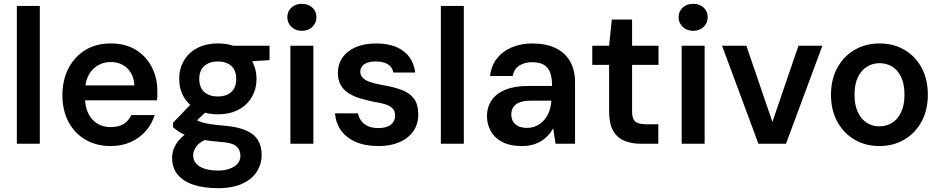

<svg xmlns="http://www.w3.org/2000/svg" viewBox="-20 -751 4918 1003"><path d="M68 0V-720H188V0Z M558 12Q484 12 427 -21Q370 -54 338 -114Q306 -174 306 -253Q306 -333 338 -394.5Q370 -456 426.5 -490Q483 -524 559 -524Q635 -524 689 -491Q743 -458 772.5 -401.5Q802 -345 802 -274Q802 -264 802 -252.5Q802 -241 800 -227H393V-305H682Q679 -362 644.5 -394.5Q610 -427 559 -427Q522 -427 491.5 -409.5Q461 -392 442.5 -357.5Q424 -323 424 -271V-242Q424 -193 441.5 -158Q459 -123 489 -105Q519 -87 557 -87Q601 -87 627 -104Q653 -121 666 -150H788Q774 -104 742.5 -67.5Q711 -31 664 -9.5Q617 12 558 12Z M1118 232Q1046 232 992 214.5Q938 197 908.5 161.5Q879 126 879 73Q879 41 894.5 11Q910 -19 941.5 -44.5Q973 -70 1022 -88L1077 -31Q1028 -14 1008.5 10.5Q989 35 989 61Q989 87 1005.5 104.5Q1022 122 1051 131Q1080 140 1117 140Q1153 140 1179.5 130.5Q1206 121 1221 104Q1236 87 1236 63Q1236 32 1214.5 13Q1193 -6 1129 -10Q1075 -14 1034.5 -21.5Q994 -29 965.5 -39Q937 -49 917 -61.5Q897 -74 884 -87V-110L989 -219L1081 -190L959 -76L991 -135Q1001 -127 1011.5 -121.5Q1022 -116 1039 -111Q1056 -106 1083.5 -102Q1111 -98 1156 -94Q1223 -88 1265.5 -69.5Q1308 -51 1327.5 -19Q1347 13 1347 60Q1347 104 1323 143.5Q1299 183 1248 207.5Q1197 232 1118 232ZM1118 -154Q1054 -154 1009 -178.5Q964 -203 940 -245Q916 -287 916 -339Q916 -391 940 -433Q964 -475 1009.5 -499.5Q1055 -524 1118 -524Q1182 -524 1227 -499.5Q1272 -475 1296 -433Q1320 -391 1320 -339Q1320 -287 1296 -245Q1272 -203 1227 -178.5Q1182 -154 1118 -154ZM1118 -247Q1162 -247 1188 -270Q1214 -293 1214 -339Q1214 -384 1188 -407Q1162 -430 1118 -430Q1075 -430 1048 -407Q1021 -384 1021 -339Q1021 -293 1047.5 -270Q1074 -247 1118 -247ZM1203 -425 1180 -512H1388V-437Z M1497 0V-512H1617V0ZM1557 -590Q1524 -590 1502.5 -610.5Q1481 -631 1481 -661Q1481 -692 1502.5 -711.5Q1524 -731 1557 -731Q1590 -731 1611.5 -711.5Q1633 -692 1633 -661Q1633 -631 1611.5 -610.5Q1590 -590 1557 -590Z M1958 12Q1887 12 1837.5 -10Q1788 -32 1761 -70.5Q1734 -109 1730 -159H1850Q1854 -138 1866.5 -120.5Q1879 -103 1901.5 -92.5Q1924 -82 1956 -82Q1986 -82 2005.5 -90.5Q2025 -99 2034.5 -113.5Q2044 -128 2044 -146Q2044 -171 2031 -184.5Q2018 -198 1993.5 -206Q1969 -214 1934 -219Q1895 -227 1860.5 -237.5Q1826 -248 1800 -265Q1774 -282 1759.5 -307.5Q1745 -333 1745 -370Q1745 -415 1769 -450Q1793 -485 1838 -504.5Q1883 -524 1945 -524Q2035 -524 2087.5 -484Q2140 -444 2149 -372H2035Q2030 -400 2006.5 -415Q1983 -430 1944 -430Q1904 -430 1883 -415.5Q1862 -401 1862 -376Q1862 -360 1873.5 -346.5Q1885 -333 1909 -324Q1933 -315 1971 -308Q2032 -298 2075 -282.5Q2118 -267 2141.5 -237Q2165 -207 2165 -153Q2165 -103 2139.5 -66Q2114 -29 2067.5 -8.5Q2021 12 1958 12Z M2283 0V-720H2403V0Z M2707 12Q2645 12 2604.5 -9Q2564 -30 2544 -66Q2524 -102 2524 -144Q2524 -192 2548.5 -227.5Q2573 -263 2621 -282.5Q2669 -302 2738 -302H2864Q2864 -344 2854 -371.5Q2844 -399 2821 -412.5Q2798 -426 2760 -426Q2720 -426 2692.5 -408Q2665 -390 2658 -354H2540Q2546 -407 2575.5 -445Q2605 -483 2653.5 -503.5Q2702 -524 2761 -524Q2832 -524 2882 -500Q2932 -476 2958 -430.5Q2984 -385 2984 -321V0H2882L2870 -81Q2859 -61 2843.5 -44Q2828 -27 2808 -14.5Q2788 -2 2762.5 5Q2737 12 2707 12ZM2733 -83Q2761 -83 2783.5 -94Q2806 -105 2822.5 -124Q2839 -143 2848.5 -168Q2858 -193 2860 -221V-225H2751Q2716 -225 2693.5 -216Q2671 -207 2661 -190.5Q2651 -174 2651 -153Q2651 -131 2661 -115Q2671 -99 2689.5 -91Q2708 -83 2733 -83Z M3329 0Q3279 0 3241 -16Q3203 -32 3182.5 -69Q3162 -106 3162 -169V-412H3074V-512H3162L3176 -649H3282V-512H3420V-412H3282V-169Q3282 -131 3298 -116.5Q3314 -102 3354 -102H3419V0Z M3541 0V-512H3661V0ZM3601 -590Q3568 -590 3546.5 -610.5Q3525 -631 3525 -661Q3525 -692 3546.5 -711.5Q3568 -731 3601 -731Q3634 -731 3655.5 -711.5Q3677 -692 3677 -661Q3677 -631 3655.5 -610.5Q3634 -590 3601 -590Z M3942 0 3752 -512H3879L4015 -114L4151 -512H4276L4086 0Z M4574 12Q4501 12 4443.5 -22Q4386 -56 4353.5 -116.5Q4321 -177 4321 -256Q4321 -336 4354 -396.5Q4387 -457 4444.5 -490.5Q4502 -524 4575 -524Q4648 -524 4705 -490.5Q4762 -457 4794.5 -397Q4827 -337 4827 -256Q4827 -177 4794.5 -116.5Q4762 -56 4704.5 -22Q4647 12 4574 12ZM4574 -91Q4611 -91 4640.5 -109.5Q4670 -128 4687.5 -165Q4705 -202 4705 -256Q4705 -311 4688 -347.5Q4671 -384 4641.5 -402.5Q4612 -421 4575 -421Q4539 -421 4509 -402.5Q4479 -384 4461.5 -347.5Q4444 -311 4444 -256Q4444 -202 4461.5 -165Q4479 -128 4508 -109.5Q4537 -91 4574 -91Z"/></svg>

Font: DM Sans 12pt SemiBold
Style: Regular
Weight: 600
Version: Version 4.004;gftools[0.9.30]